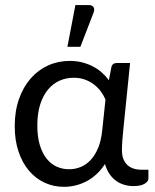

<svg xmlns="http://www.w3.org/2000/svg" viewBox="-20 -724 607 751"><path d="M37.6 0ZM502.4 3.9Q483.4 3.9 466.1 -1.2Q448.7 -6.3 434.1 -16.8Q419.4 -27.3 408.2 -43.7Q397 -60.1 390.6 -82.5Q375.5 -59.1 356.7 -42Q337.9 -24.9 316.9 -14.2Q295.9 -3.4 273.9 1.7Q252 6.8 230 6.8Q189.5 6.8 154.3 -9.5Q119.1 -25.9 93.3 -56.4Q67.4 -86.9 52.5 -130.9Q37.6 -174.8 37.6 -230.5Q37.6 -289.1 54.2 -336.4Q70.8 -383.8 99.9 -417Q128.9 -450.2 168.2 -468Q207.5 -485.8 252.9 -485.8Q278.8 -485.8 301.5 -480Q324.2 -474.1 343.5 -464.1Q362.8 -454.1 378.4 -440.2Q394 -426.3 405.8 -410.2L415.5 -460Q418.5 -477.5 437.5 -477.5H488.8L462.9 -222.7Q460.4 -199.2 458.7 -177Q457 -154.8 457 -136.2Q457 -115.7 462.9 -101.3Q468.8 -86.9 479 -77.9Q489.3 -68.8 502.9 -64.5Q516.6 -60.1 532.2 -60.1H560.5V-25.4Q560.5 -14.2 545.4 -5.1Q530.3 3.9 502.4 3.9ZM250 -62Q274.4 -62 296.1 -71Q317.9 -80.1 335.2 -98.9Q352.5 -117.7 364.3 -146.5Q376 -175.3 379.9 -214.8L392.6 -334.5Q385.7 -351.1 374.3 -366.5Q362.8 -381.8 347.2 -393.8Q331.5 -405.8 311.8 -412.8Q292 -419.9 268.1 -419.9Q239.3 -419.9 213.6 -408.7Q188 -397.5 168.5 -374.5Q148.9 -351.6 137.5 -316.4Q126 -281.2 126 -232.9Q126 -188 136 -155.8Q146 -123.5 163.1 -102.5Q180.2 -81.5 202.6 -71.8Q225.1 -62 250 -62ZM243.7 -541 274.9 -704.1H328.1Q340.8 -704.1 345.9 -695.8Q351.1 -687.5 345.7 -673.8L294.4 -541Z"/></svg>

Font: Carlito
Style: Regular
Weight: 400
Designer: Lukasz Dziedzic
Foundry: tyPoland Lukasz Dziedzic
Version: Version 1.104